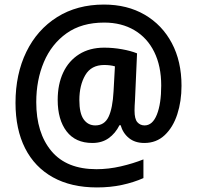

<svg xmlns="http://www.w3.org/2000/svg" viewBox="-20 -739 864 842"><path d="M776 -363Q776 -295 757.5 -238Q739 -181 702.5 -146.5Q666 -112 613 -112Q572 -112 545.5 -133.5Q519 -155 509 -190H504Q486 -154 456.5 -133Q427 -112 385 -112Q311 -112 272 -163Q233 -214 233 -301Q233 -369 257 -420.5Q281 -472 327 -501Q373 -530 437 -530Q476 -530 515 -523Q554 -516 581 -505L572 -300Q571 -286 570.5 -274.5Q570 -263 570 -254Q570 -217 582.5 -203Q595 -189 614 -189Q649 -189 668 -236.5Q687 -284 687 -364Q687 -449 656.5 -511Q626 -573 569.5 -606.5Q513 -640 437 -640Q338 -640 272 -593Q206 -546 172.5 -467Q139 -388 139 -291Q139 -156 205.5 -76.5Q272 3 403 3Q456 3 510 -9.5Q564 -22 609 -40V42Q566 61 515 72Q464 83 405 83Q292 83 212 38.5Q132 -6 90 -89Q48 -172 48 -288Q48 -414 95.5 -511.5Q143 -609 230.5 -664Q318 -719 436 -719Q538 -719 614.5 -674.5Q691 -630 733.5 -550Q776 -470 776 -363ZM328 -300Q328 -242 347 -215.5Q366 -189 398 -189Q438 -189 456 -226.5Q474 -264 478 -339L484 -448Q474 -451 462 -452.5Q450 -454 437 -454Q380 -454 354 -409.5Q328 -365 328 -300Z"/></svg>

Font: Noto Sans Georgian SemiCondensed SemiBold
Style: Regular
Weight: 600
Width: 4
Designer: Monotype Design Team, Akaki Razmadze
Foundry: Google LLC
Version: Version 2.005; ttfautohint (v1.8.4.7-5d5b)